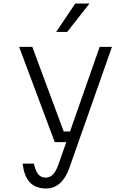

<svg xmlns="http://www.w3.org/2000/svg" viewBox="-20 -860 740 1094"><path d="M89 -593H164L343 -111H399L380 -50H292ZM618 -593 373 103Q353 157 320 185.5Q287 214 243 214Q182 214 149.5 178.5Q117 143 109 72H173Q182 113 197.5 132.5Q213 152 241 152Q264 152 280.5 135.5Q297 119 311 83L548 -593ZM300 -678 409 -840H490L363 -678Z"/></svg>

Font: Martian Mono SemiExpanded ExtraLight
Style: Regular
Weight: 250
Monospace: yes
Version: Version 0.930